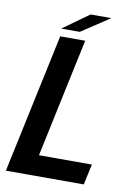

<svg xmlns="http://www.w3.org/2000/svg" viewBox="-95 -938 706 999"><g transform="rotate(10 257.5 -438.5)"><path d="M8 0 165 -737.5H297L163.5 -109H443L419.5 0ZM163 -778 301 -877H411L261 -778Z"/></g></svg>

Font: Epilogue SemiBold
Style: Italic
Weight: 600
Italic angle: -12°
Designer: Tyler Finck
Foundry: Etcetera Type Co
Version: Version 2.111; ttfautohint (v1.8.3)